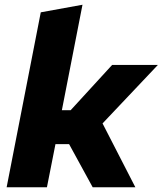

<svg xmlns="http://www.w3.org/2000/svg" viewBox="-20 -790 686 810"><path d="M8 0 152 -738 328 -770 241 -325H278L453 -516H646L330 -182H214L178 0ZM371 0 266 -192 383 -327 551 0Z"/></svg>

Font: REM
Style: Bold Italic
Weight: 700
Italic angle: -11°
Designer: Octavio Pardo
Foundry: Ashler Design
Version: Version 1.005;gftools[0.9.28]